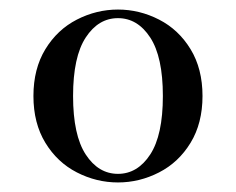

<svg xmlns="http://www.w3.org/2000/svg" viewBox="-20 -742 494 402"><path d="M404 -541Q404 -484 379 -443Q354 -402 313 -381Q272 -360 227 -360Q182 -360 141 -381Q100 -402 75 -443Q50 -484 50 -541Q50 -598 75 -639Q100 -680 141 -701Q182 -722 227 -722Q272 -722 313 -701Q354 -680 379 -639Q404 -598 404 -541ZM133 -541Q133 -459 159.5 -418.5Q186 -378 227 -378Q268 -378 294.5 -418.5Q321 -459 321 -541Q321 -623 294.5 -663.5Q268 -704 227 -704Q186 -704 159.5 -663.5Q133 -623 133 -541Z"/></svg>

Font: Playfair Display SC
Style: Regular
Weight: 400
Designer: Claus Eggers Sørensen
Foundry: Claus Eggers Sørensen
Version: Version 1.200; ttfautohint (v1.6)